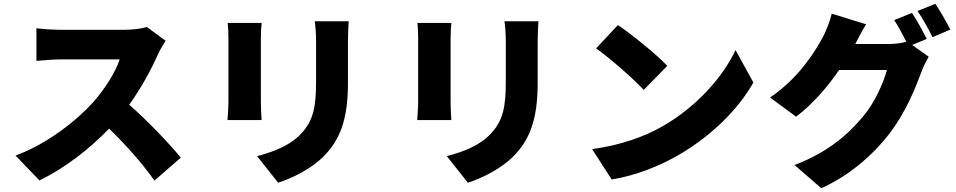

<svg xmlns="http://www.w3.org/2000/svg" viewBox="-20 -898 5040 1012"><path d="M754 -756C731 -748 684 -741 634 -741H300C271 -741 207 -744 172 -749V-577C200 -579 255 -585 300 -585H611C590 -521 536 -433 471 -359C382 -260 224 -137 62 -78L188 53C319 -10 450 -111 555 -220C645 -133 730 -37 794 54L933 -67C878 -135 758 -262 661 -346C726 -436 779 -536 812 -610C823 -635 844 -670 853 -683Z M1180 -777C1183 -752 1184 -717 1184 -698V-359C1184 -328 1180 -285 1179 -265H1359C1357 -291 1355 -333 1355 -358V-698C1355 -734 1357 -752 1359 -777ZM1639 -786C1643 -756 1646 -722 1646 -678V-471C1646 -333 1632 -262 1565 -191C1505 -129 1422 -98 1335 -75L1446 65C1519 42 1624 -9 1691 -79C1767 -159 1814 -259 1814 -460V-678C1814 -722 1816 -756 1818 -786Z M2180 -777C2183 -752 2184 -717 2184 -698V-359C2184 -328 2180 -285 2179 -265H2359C2357 -291 2355 -333 2355 -358V-698C2355 -734 2357 -752 2359 -777ZM2639 -786C2643 -756 2646 -722 2646 -678V-471C2646 -333 2632 -262 2565 -191C2505 -129 2422 -98 2335 -75L2446 65C2519 42 2624 -9 2691 -79C2767 -159 2814 -259 2814 -460V-678C2814 -722 2816 -756 2818 -786Z M3237 -766 3122 -643C3194 -592 3320 -482 3373 -424L3497 -551C3437 -615 3306 -719 3237 -766ZM3101 -112 3204 48C3330 28 3460 -24 3562 -84C3729 -182 3871 -321 3951 -463L3857 -634C3790 -493 3655 -338 3475 -234C3377 -177 3248 -132 3101 -112Z M4865 -693C4847 -728 4812 -793 4787 -830L4693 -792C4715 -760 4738 -715 4757 -678C4731 -670 4694 -666 4663 -666H4488C4501 -691 4521 -731 4545 -770L4364 -826C4355 -787 4334 -734 4318 -704C4275 -625 4192 -488 4039 -384L4176 -283C4259 -345 4339 -436 4403 -529H4655C4638 -466 4591 -356 4529 -284C4451 -191 4349 -98 4168 -28L4309 94C4453 30 4581 -80 4669 -195C4754 -306 4805 -434 4836 -517C4847 -547 4862 -577 4875 -599L4788 -661ZM4816 -840C4843 -802 4875 -743 4895 -702L4989 -742C4972 -776 4936 -840 4910 -878Z"/></svg>

Font: Noto Sans CJK Black
Style: Bold
Weight: 900
Designer: Ryoko NISHIZUKA (kana & ideographs); Paul D. Hunt (Latin, Greek & Cyrillic); Wenlong ZHANG (bopomofo); Sandoll Communica
Foundry: Adobe Systems Incorporated
Version: Version 1.000;PS 1;hotconv 1.0.78;makeotf.lib2.5.61930